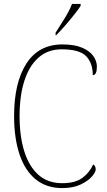

<svg xmlns="http://www.w3.org/2000/svg" viewBox="-20 -951 545 981"><path d="M298 10Q217 10 162 -35Q107 -80 79.5 -163Q52 -246 52 -358Q52 -529 115 -626.5Q178 -724 299 -724Q360 -724 399 -707.5Q438 -691 456.5 -665Q475 -639 475 -611Q475 -567 454 -567Q454 -629 420 -664Q386 -699 295 -699Q224 -699 176 -656Q128 -613 104 -536.5Q80 -460 80 -358Q80 -255 104 -178Q128 -101 176 -58Q224 -15 298 -15Q365 -15 402 -43Q439 -71 456 -111Q469 -104 469 -85Q469 -72 450 -49.5Q431 -27 392.5 -8.5Q354 10 298 10ZM264 -784Q286 -818 310.5 -857.5Q335 -897 348 -931H392V-921Q381 -904 359 -876Q337 -848 312 -819.5Q287 -791 267 -771H264Z"/></svg>

Font: Noto Serif Tamil SemiCondensed Thin
Style: Italic
Weight: 100
Width: 4
Italic angle: -12°
Designer: Indian Type Foundry, Tom Grace, and the Monotype Design Team
Foundry: Monotype Imaging Inc.
Version: Version 2.003; ttfautohint (v1.8.4.7-5d5b)